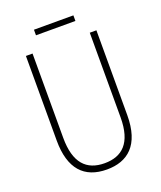

<svg xmlns="http://www.w3.org/2000/svg" viewBox="-153 -928 865 1034"><g transform="rotate(-20 280.0 -411.0)"><path d="M393 -832H167V-800H393ZM482 -228V-714H444V-229C444 -82 380 -26 280 -26C176 -26 116 -87 116 -231V-714H78V-229C78 -67 150 10 280 10C399 10 482 -56 482 -228Z"/></g></svg>

Font: Noto Sans Myanmar UI Condensed ExtraLight
Style: Regular
Weight: 200
Width: 3
Designer: Monotype Design Team
Foundry: Monotype Imaging Inc.
Version: Version 2.103